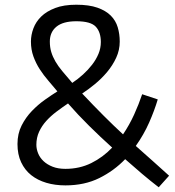

<svg xmlns="http://www.w3.org/2000/svg" viewBox="-20 -772 739 813"><path d="M652 21Q617 -6 581.5 -36Q546 -66 510 -98Q463 -49 400.5 -18Q338 13 257 13Q213 13 176 2Q139 -9 112 -30.5Q85 -52 69.5 -85Q54 -118 54 -162Q54 -206 71.5 -240.5Q89 -275 115 -302Q141 -329 170 -349.5Q199 -370 223 -385Q205 -407 185 -430Q165 -453 148.5 -478.5Q132 -504 121.5 -533Q111 -562 111 -596Q111 -624 121.5 -652Q132 -680 154.5 -702Q177 -724 213.5 -738Q250 -752 303 -752Q357 -752 392.5 -739.5Q428 -727 449 -706Q470 -685 478.5 -656.5Q487 -628 487 -596Q487 -560 472 -527.5Q457 -495 433.5 -467Q410 -439 382 -416Q354 -393 328 -376Q376 -325 418.5 -282.5Q461 -240 501 -203Q528 -243 548 -287Q568 -331 582 -373L648 -351Q634 -304 611.5 -253Q589 -202 555 -154Q592 -121 626.5 -90.5Q661 -60 696 -28ZM257 -57Q317 -57 366.5 -81.5Q416 -106 455 -147Q405 -192 357.5 -239Q310 -286 268 -334Q243 -317 219 -299Q195 -281 176 -260Q157 -239 145.5 -214Q134 -189 134 -159Q134 -141 141.5 -122.5Q149 -104 164.5 -89.5Q180 -75 203 -66Q226 -57 257 -57ZM191 -596Q191 -572 197 -552Q203 -532 214.5 -512Q226 -492 244 -470.5Q262 -449 286 -421Q310 -437 331.5 -456.5Q353 -476 370 -498Q387 -520 397 -544Q407 -568 407 -594Q407 -636 385.5 -659Q364 -682 303 -682Q247 -682 219 -659Q191 -636 191 -596Z"/></svg>

Font: Actor
Style: Regular
Weight: 400
Designer: Thomas Junold
Foundry: Thomas Junold
Version: Version 1.001